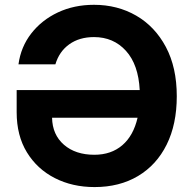

<svg xmlns="http://www.w3.org/2000/svg" viewBox="-20 -757 790 787"><path d="M367.7 9.8Q276.9 9.8 204.6 -27.1Q132.3 -64 90.3 -132.6Q48.3 -201.2 48.3 -296.9V-387.7H552.7Q547.4 -492.2 496.3 -548.6Q445.3 -605 365.2 -605Q305.2 -605 263.9 -575.4Q222.7 -545.9 207 -493.2H55.7Q65.4 -564.9 108.2 -619.9Q150.9 -674.8 217.3 -706.1Q283.7 -737.3 365.2 -737.3Q461.4 -737.3 538.3 -692.9Q615.2 -648.4 659.9 -564.5Q704.6 -480.5 704.6 -362.8Q704.6 -247.6 663.1 -164.1Q621.6 -80.6 545.7 -35.4Q469.7 9.8 367.7 9.8ZM543.9 -274.4H193.4Q194.8 -204.6 242.2 -163.6Q289.6 -122.6 366.7 -122.6Q435.5 -122.6 481.2 -161.6Q526.9 -200.7 543.9 -274.4Z"/></svg>

Font: Inter
Style: Bold
Weight: 700
Designer: Rasmus Andersson
Foundry: rsms
Version: Version 4.001;git-9221beed3